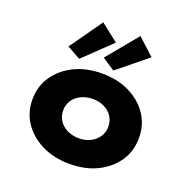

<svg xmlns="http://www.w3.org/2000/svg" viewBox="-144 -959 1083 1106"><g transform="rotate(20 397.5 -406.5)"><path d="M398 10Q303 10 229.5 -26Q156 -62 113.5 -124Q71 -186 71 -267Q71 -348 113.5 -410Q156 -472 229.5 -508Q303 -544 398 -544Q494 -544 567 -508Q640 -472 682 -410Q724 -348 724 -267Q724 -186 682 -124Q640 -62 567 -26Q494 10 398 10ZM398 -147Q437 -147 468 -162.5Q499 -178 517.5 -205.5Q536 -233 536 -267Q536 -303 517.5 -330.5Q499 -358 468 -373Q437 -388 398 -388Q360 -388 327.5 -372.5Q295 -357 277 -330Q259 -303 259 -267Q259 -233 277 -205.5Q295 -178 327.5 -162.5Q360 -147 398 -147ZM452 -582 375 -633 531 -822 633 -729ZM244 -578 162 -624 303 -823 411 -738Z"/></g></svg>

Font: Lexend Exa ExtraBold
Style: Regular
Weight: 800
Designer: Bonnie Shaver-Troup, Thomas Jockin
Foundry: Lexend
Version: Version 1.007